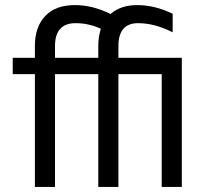

<svg xmlns="http://www.w3.org/2000/svg" viewBox="-20 -734 825 754"><path d="M366 -507V-554Q366 -588 376 -621Q329 -643 277 -643Q196 -643 196 -553V-507ZM694 -507V0H615V-443H445V0H366V-443H196V0H117V-443H30V-507H117V-554Q117 -628 157.5 -671Q198 -714 274 -714Q344 -714 414 -679Q454 -714 519 -714Q588 -714 658 -680V-607Q588 -643 522 -643Q445 -643 445 -553V-507Z"/></svg>

Font: Hind Regular
Style: Regular
Weight: 400
Designer: Manushi Parikh, Satya Rajpurohit
Foundry: Indian Type Foundry
Version: Version 1.201;PS 1.0;hotconv 1.0.78;makeotf.lib2.5.61930; tt